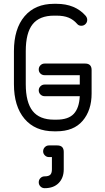

<svg xmlns="http://www.w3.org/2000/svg" viewBox="-20 -684 548 1006"><path d="M214 -180Q201 -180 192 -189Q183 -198 183 -211Q183 -223 192 -232Q201 -241 214 -241H398V-290H214Q201 -290 192 -298.5Q183 -307 183 -320Q183 -333 192 -342Q201 -351 214 -351H426Q460 -351 460 -317V-194Q460 -106 413 -51Q366 4 276 4H263Q164 4 108.5 -61.5Q53 -127 53 -243V-416Q53 -533 108.5 -598.5Q164 -664 263 -664H276Q374 -664 429 -601Q437 -591 437 -580Q437 -567 428 -558Q419 -549 406 -549Q392 -549 384 -559Q365 -581 339.5 -591.5Q314 -602 276 -602H263Q187 -602 151 -557Q115 -512 115 -416V-243Q115 -148 151 -102.5Q187 -57 263 -57H276Q338 -57 366.5 -87.5Q395 -118 398 -180ZM214 302Q201 302 192 293Q183 284 183 271Q183 258 192 249Q201 240 214 240Q235 240 243.5 231.5Q252 223 252 203V139H236Q224 139 215 130Q206 121 206 109Q206 96 215 87Q224 78 236 78H280Q314 78 314 112V203Q314 248 287.5 275Q261 302 214 302Z"/></svg>

Font: Libertine Sup Medium
Style: Regular
Weight: 500
Designer: Bastien Sozeau
Foundry: NBR — Bastien Sozeau
Version: Version 2.003; ttfautohint (v1.8.4.7-5d5b);gftools[0.9.33]